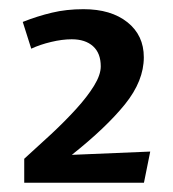

<svg xmlns="http://www.w3.org/2000/svg" viewBox="-20 -715 375 416"><path d="M32.5 -319.1V-371Q61.7 -397.3 91.2 -424.7Q120.6 -452.1 144.9 -478.8Q169.1 -505.4 183.7 -529.1Q198.3 -552.8 198.3 -571.2Q198.3 -599.8 181.6 -614.8Q164.9 -629.9 135.4 -629.9Q114.8 -629.9 90.7 -624.1Q66.6 -618.4 47.7 -609.5L29.3 -667.5Q60.8 -680 92.4 -687.5Q123.9 -695.1 160.9 -695.1Q220.6 -695.1 256.1 -666.8Q291.6 -638.5 291.6 -590.9Q291.6 -539.7 250.8 -489.1Q209.9 -438.5 135.6 -379.5L305.5 -386.6L291.9 -319.1Z"/></svg>

Font: Ancizar Sans Thin
Style: Regular
Weight: 100
Designer: Cesar Puertas, Viviana Monsalve, Julian Moncada, Julian Prieto, Jose Castro, Mariel Hernandez, Felipe Aragon, Sara Alarc
Version: Version 8.100